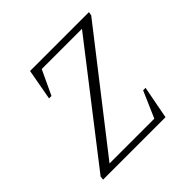

<svg xmlns="http://www.w3.org/2000/svg" viewBox="-147 -698 837 837"><g transform="rotate(-45 271.5 -280.0)"><path d="M35 0 37 -17 435 -530H187L134 -417H119L145 -560H508L505 -543L105 -30H381L434 -152H449L420 0Z"/></g></svg>

Font: Spectral SC ExtraLight
Style: Italic
Weight: 275
Italic angle: -10°
Designer: Jean-Baptiste Levee
Foundry: Production Type
Version: Version 2.001